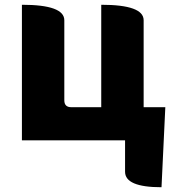

<svg xmlns="http://www.w3.org/2000/svg" viewBox="-20 -589 727 806"><path d="M658 197Q505 197 505 132V0H72V-569Q250 -569 250 -504V-168Q250 -139 279 -139H405V-569Q583 -569 583 -504V-139H674L658 197Z"/></svg>

Font: Swei Half Moon CJK SC
Style: Black
Weight: 900
Version: Version 2.071